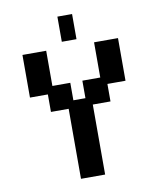

<svg xmlns="http://www.w3.org/2000/svg" viewBox="-88 -860 774 940"><g transform="rotate(-10 298.5 -390.0)"><path d="M238 11V-337H150V-424H61V-636H179V-461H268V-374H328V-461H417V-636H536V-424H446V-337H358V11ZM262 -666V-791H335V-666Z"/></g></svg>

Font: Pixelify Sans SemiBold
Style: Regular
Weight: 600
Designer: Stefie Justprince
Foundry: Typecalism Foundryline
Version: Version 1.000